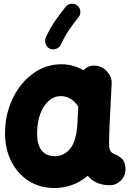

<svg xmlns="http://www.w3.org/2000/svg" viewBox="-20 -909 679 1006"><path d="M553.7 61.5Q482.4 61.5 439.5 12.2Q363.8 76.2 264.2 76.2Q189.9 76.2 131.6 39.6Q73.2 2.9 39.8 -62.3Q6.3 -127.4 6.3 -211.9Q6.3 -285.6 29.1 -350.8Q51.8 -416 92 -465.8Q132.3 -515.6 185.8 -543.9Q239.3 -572.3 301.3 -572.3Q363.8 -572.3 417 -541Q444.3 -570.3 485.4 -564.5Q520 -559.6 543.5 -531.5Q566.9 -503.4 564.9 -470.2L553.7 -241.7Q553.2 -228 552.5 -208.3Q551.8 -188.5 551.5 -170.7Q551.3 -152.8 551.8 -143.6Q552.7 -129.9 558.1 -118.9Q563.5 -107.9 581.5 -101.1Q601.6 -93.8 619.6 -76.2Q637.7 -58.6 637.7 -22Q637.7 12.2 613 36.9Q588.4 61.5 553.7 61.5ZM266.6 -90.8Q316.9 -90.8 348.9 -131.6Q380.9 -172.4 385.7 -263.7Q385.7 -264.2 385.7 -265.1L390.1 -351.1Q352.5 -405.3 299.3 -405.3Q262.2 -405.3 233.9 -379.4Q205.6 -353.5 189.9 -309.1Q174.3 -264.6 174.3 -209.5Q174.3 -150.4 198.2 -120.6Q222.2 -90.8 266.6 -90.8ZM384.8 -880.4Q398.9 -869.6 400.9 -851.3Q402.8 -833 391.6 -819.3Q364.3 -785.2 341.8 -752.2Q319.3 -719.2 299.3 -675.8Q292.5 -660.2 274.7 -653.6Q256.8 -647 241.2 -653.8Q226.1 -660.6 219.5 -678.2Q212.9 -695.8 219.7 -711.9Q242.7 -762.7 269.5 -800.8Q296.4 -838.9 323.7 -873Q335 -887.2 353 -889.2Q371.1 -891.1 384.8 -880.4Z"/></svg>

Font: Mikhak-FD Black
Style: Regular
Weight: 900
Designer: Amin Abedi
Version: Version 3.2